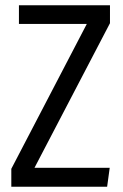

<svg xmlns="http://www.w3.org/2000/svg" viewBox="-20 -708 466 728"><path d="M397 -688V-620.1L110.8 -71.8H396L386.2 0H22.9V-67.9L309.1 -617.2H51.8V-688Z"/></svg>

Font: Fira Sans Compressed Book
Style: Regular
Weight: 350
Width: 1
Designer: Carrois Corporate & Edenspiekermann AG
Foundry: Carrois Corporate GbR & Edenspiekermann AG
Version: Version 4.203;PS 004.203;hotconv 1.0.88;makeotf.lib2.5.64775